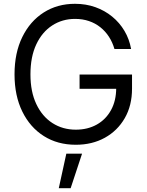

<svg xmlns="http://www.w3.org/2000/svg" viewBox="-20 -758 782 1019"><path d="M382.3 10.3Q285.6 10.3 212.6 -35.9Q139.6 -82 98.4 -166Q57.1 -250 57.1 -363.3Q57.1 -477.5 98.4 -561.5Q139.6 -645.5 211.9 -691.7Q284.2 -737.8 377.9 -737.8Q436 -737.8 486.1 -720Q536.1 -702.1 575.4 -669.9Q614.7 -637.7 640.6 -594Q666.5 -550.3 675.8 -498H587.4Q577.1 -533.7 558.3 -562.7Q539.6 -591.8 512.7 -613.3Q485.8 -634.8 452.1 -646.2Q418.5 -657.7 378.4 -657.7Q311 -657.7 257.3 -623Q203.6 -588.4 172.6 -522.5Q141.6 -456.5 141.6 -363.3Q141.6 -271 172.9 -205.3Q204.1 -139.6 258.5 -104.7Q313 -69.8 382.3 -69.8Q445.3 -69.8 493.7 -96.9Q542 -124 569.3 -173.8Q596.7 -223.6 596.7 -291L623 -286.6H402.3V-362.3H680.7V-287.6Q680.7 -197.8 642.1 -130.9Q603.5 -64 536.4 -26.9Q469.2 10.3 382.3 10.3ZM292 240.7 332 57.6H415.5L355 240.7Z"/></svg>

Font: V-Inter
Style: Regular-375
Weight: 375
Designer: Rasmus Andersson
Foundry: rsms
Version: Version 4.000;git-4146feb